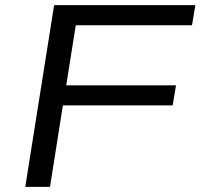

<svg xmlns="http://www.w3.org/2000/svg" viewBox="-20 -725 778 745"><path d="M78 0 190 -705H738L725 -627H274L237 -394H663L650 -316H224L174 0Z"/></svg>

Font: Nunito Sans 10pt Expanded
Style: Italic
Weight: 400
Width: 7
Italic angle: -9°
Designer: Vernon Adams
Foundry: Vernon Adams
Version: Version 3.101;gftools[0.9.27]